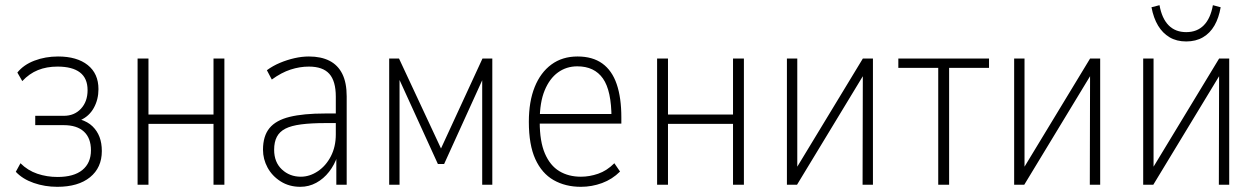

<svg xmlns="http://www.w3.org/2000/svg" viewBox="-20 -713 4847 741"><path d="M201 8Q153 8 110 -7Q67 -22 41 -50L59 -83Q87 -55 124 -42.5Q161 -30 202 -30Q265 -30 298 -57Q331 -84 331 -133Q331 -180 304 -205Q277 -230 226 -230H116V-266H226Q267 -266 292.5 -293.5Q318 -321 318 -365Q318 -411 288.5 -433.5Q259 -456 202 -456Q160 -456 126.5 -442.5Q93 -429 66 -400L47 -433Q71 -463 113 -479Q155 -495 204 -495Q277 -495 318.5 -462Q360 -429 360 -369Q360 -329 342 -296.5Q324 -264 290 -249V-252Q319 -243 337 -225.5Q355 -208 364 -184.5Q373 -161 373 -130Q373 -66 327.5 -29Q282 8 201 8Z M511 0V-487H553V-271H804V-487H846V0H804V-235H553V0Z M1139 8Q1096 8 1063 -13Q1030 -34 1012.5 -66.5Q995 -99 995 -135Q995 -188 1020 -218.5Q1045 -249 1098 -262Q1151 -275 1235 -275H1286V-238H1237Q1181 -238 1142.5 -233Q1104 -228 1081.5 -216.5Q1059 -205 1048.5 -185Q1038 -165 1038 -135Q1038 -87 1068 -59Q1098 -31 1141 -31Q1175 -31 1206.5 -52Q1238 -73 1257 -110Q1276 -147 1276 -194V-340Q1276 -400 1251 -428Q1226 -456 1172 -456Q1137 -456 1101.5 -444.5Q1066 -433 1029 -406L1010 -442Q1033 -459 1060.5 -470.5Q1088 -482 1116.5 -488.5Q1145 -495 1172 -495Q1219 -495 1251.5 -478.5Q1284 -462 1301 -428Q1318 -394 1318 -341V0H1278V-110H1282Q1271 -77 1250 -50Q1229 -23 1200.5 -7.5Q1172 8 1139 8Z M1482 0V-487H1520L1682 -140L1842 -487H1880V0H1841V-434H1855L1694 -80H1670L1508 -435H1522V0Z M2222 8Q2162 8 2116.5 -18Q2071 -44 2046 -99Q2021 -154 2021 -243Q2021 -321 2043.5 -377Q2066 -433 2108 -464Q2150 -495 2209 -495Q2267 -495 2304.5 -468Q2342 -441 2360 -388.5Q2378 -336 2378 -260V-236H2049V-273H2356L2340 -257Q2340 -363 2307 -410Q2274 -457 2208 -457Q2166 -457 2133.5 -433.5Q2101 -410 2082 -364Q2063 -318 2063 -248V-242Q2063 -167 2083 -120.5Q2103 -74 2138.5 -52.5Q2174 -31 2222 -31Q2255 -31 2288.5 -42.5Q2322 -54 2351 -83L2373 -51Q2343 -21 2303.5 -6.5Q2264 8 2222 8Z M2516 0V-487H2558V-271H2809V-487H2851V0H2809V-235H2558V0Z M3017 0V-487H3057V-40H3039L3310 -487H3349V0H3309L3310 -447H3327L3056 0Z M3601 0V-451H3447V-487H3797V-451H3643V0Z M3894 0V-487H3934V-40H3916L4187 -487H4226V0H4186L4187 -447H4204L3933 0Z M4392 0V-487H4432V-40H4414L4685 -487H4724V0H4684L4685 -447H4702L4431 0ZM4558 -553Q4521 -553 4494 -569Q4467 -585 4449.5 -614Q4432 -643 4424 -685L4455 -693Q4464 -642 4490 -615.5Q4516 -589 4558 -589Q4600 -589 4626 -615.5Q4652 -642 4661 -693L4691 -685Q4684 -644 4667 -614.5Q4650 -585 4622.5 -569Q4595 -553 4558 -553Z"/></svg>

Font: Nunito Sans 10pt Condensed ExtraLight
Style: Regular
Weight: 250
Width: 3
Designer: Vernon Adams
Foundry: Vernon Adams
Version: Version 3.101;gftools[0.9.27]